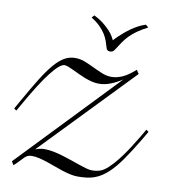

<svg xmlns="http://www.w3.org/2000/svg" viewBox="-99 -900 882 988"><g transform="rotate(10 342.0 -406.0)"><path d="M590.8 -564.9 133.3 -90.3Q144 -94.7 156 -97.4Q168 -100.1 182.1 -100.1Q204.1 -100.1 228.5 -95.2Q252.9 -90.3 277.3 -83Q301.8 -75.7 325.7 -67.4Q349.6 -59.1 370.8 -51.8Q392.1 -44.4 409.7 -39.6Q427.2 -34.7 439.5 -34.7Q462.4 -34.7 482.2 -41.3Q502 -47.9 522.9 -67.9Q552.7 -95.7 584.7 -139.4Q616.7 -183.1 653.3 -244.6L679.7 -289.6L692.4 -280.3L666 -235.4Q627 -170.4 595.5 -125Q564 -79.6 533.2 -50.3Q514.2 -32.2 495.8 -20.5Q477.5 -8.8 458.3 -2.2Q439 4.4 418 6.8Q397 9.3 372.6 9.3Q353.5 9.3 332.8 4.6Q312 0 290 -7.1Q268.1 -14.2 246.1 -22.5Q224.1 -30.8 202.6 -37.8Q181.2 -44.9 160.9 -49.6Q140.6 -54.2 123 -54.2Q110.4 -54.2 102.3 -50.5Q94.2 -46.9 85.9 -39.1Q77.6 -31.2 66.9 -19.3Q56.2 -7.3 37.6 9.3L26.4 -9.3L518.1 -523.4Q487.3 -503.4 457 -491.7Q426.8 -480 396.5 -480Q378.9 -480 360.1 -484.6Q341.3 -489.3 323 -496.3Q304.7 -503.4 287.4 -511.7Q270 -520 254.9 -527.1Q239.7 -534.2 227.8 -538.8Q215.8 -543.5 208 -543.5Q195.3 -543.5 177.5 -528.1Q159.7 -512.7 137 -483.6Q114.3 -454.6 87.2 -412.1Q60.1 -369.6 29.3 -315.4L3.4 -270L-9.3 -278.8L16.6 -324.7Q56.6 -395.5 87.6 -445.6Q118.7 -495.6 146 -527.6Q173.3 -559.6 199.5 -574.5Q225.6 -589.4 255.4 -589.4Q282.7 -589.4 307.6 -579.3Q332.5 -569.3 356.7 -557.6Q380.9 -545.9 405.3 -535.9Q429.7 -525.9 455.6 -525.9Q481.4 -525.9 511 -538.6Q540.5 -551.3 577.6 -584.5ZM448.7 -667Q443.4 -658.2 437.5 -655.8Q431.6 -653.3 425.3 -653.3Q416.5 -653.3 411.9 -657Q407.2 -660.6 405.3 -667.5Q400.4 -684.6 394.3 -702.1Q388.2 -719.7 377 -737.8Q365.7 -755.9 347.9 -773.7Q330.1 -791.5 301.8 -809.1Q302.2 -809.1 304 -811.3Q305.7 -813.5 308.1 -815.9Q310.5 -818.8 314 -822.3Q337.4 -811 359.4 -794.9Q377.9 -780.8 397.5 -760.5Q417 -740.2 429.7 -712.4Q429.7 -712.4 435.5 -719Q441.4 -725.6 452.1 -735.8Q462.9 -746.1 477.5 -758.5Q492.2 -771 509.3 -783.2Q526.4 -795.4 545.4 -805.4Q564.5 -815.4 583.5 -821.3Q584.5 -820.3 585.9 -819.3Q588.9 -816.4 590.8 -814.9Q593.8 -812.5 598.1 -809.1Q564.9 -792 543 -776.4Q521 -760.7 504.9 -744.1Q488.8 -727.5 476.1 -708.7Q463.4 -689.9 448.7 -667Z"/></g></svg>

Font: Petit Formal Script
Style: Regular
Weight: 400
Version: Version 1.001; ttfautohint (v0.8) -G 200 -r 50